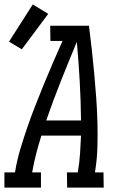

<svg xmlns="http://www.w3.org/2000/svg" viewBox="-57 -852 552 872"><path d="M-37 0V-69H11L12 -74Q20 -124 35 -174Q50 -224 67 -273.5Q84 -323 103.5 -372.5Q123 -422 143 -471Q163 -520 184 -568.5Q205 -617 227 -666H172L171 -735H347Q354 -681 360 -626.5Q366 -572 371 -517.5Q376 -463 380 -408Q384 -353 385.5 -297.5Q387 -242 385.5 -186Q384 -130 375 -74L374 -69H413L414 0H248L247 -69H296L297 -74Q304 -114 306.5 -154.5Q309 -195 311 -236H131Q118 -195 107.5 -154.5Q97 -114 90 -74L89 -69H129V0ZM153 -305H311Q310 -395 305 -484Q300 -573 292 -662Q255 -573 219.5 -484Q184 -395 153 -305ZM42 -628 -16 -663 92 -832 162 -789Z"/></svg>

Font: Iosevka QP
Style: Italic
Weight: 400
Italic angle: -9°
Designer: Belleve Invis
Foundry: Belleve Invis
Version: Version 20.0.0; ttfautohint (v1.8.4)